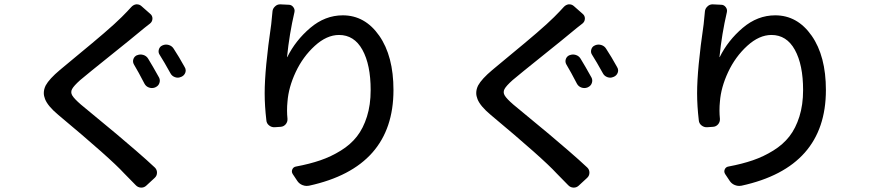

<svg xmlns="http://www.w3.org/2000/svg" viewBox="-20 -815 4040 888"><path d="M599.6 -516.6Q592.8 -528.3 596.7 -541Q600.6 -553.7 613.3 -559.6H614.3Q627.9 -565.4 642.6 -561Q657.2 -556.6 665 -543.9Q685.5 -510.7 715.8 -456.1Q721.7 -444.3 717.3 -431.2Q712.9 -418 700.2 -412.1L696.3 -410.2Q682.6 -405.3 668.9 -410.2Q655.3 -415 648.4 -427.7Q620.1 -482.4 599.6 -516.6ZM717.8 -562.5Q710.9 -573.2 714.8 -586.4Q718.8 -599.6 730.5 -604.5L732.4 -605.5Q746.1 -611.3 760.7 -606.9Q775.4 -602.5 783.2 -589.8Q807.6 -552.7 834 -504.9Q838.9 -497.1 838.9 -489.3Q838.9 -484.4 836.9 -478.5Q832 -465.8 819.3 -460L816.4 -459Q803.7 -453.1 789.6 -458Q775.4 -462.9 768.6 -475.6Q738.3 -530.3 717.8 -562.5ZM586.9 -782.2Q596.7 -793 609.4 -794.9Q611.3 -794.9 613.3 -794.9Q625 -794.9 633.8 -787.1L674.8 -751Q685.5 -742.2 685.1 -728.5Q684.6 -714.8 673.8 -706.1Q667 -701.2 649.4 -687Q631.8 -672.9 625 -667Q593.8 -640.6 490.7 -558.1Q387.7 -475.6 350.6 -444.3Q321.3 -418 313.5 -403.3Q309.6 -396.5 309.6 -388.7Q309.6 -380.9 314.5 -373Q323.2 -358.4 353.5 -332Q360.4 -326.2 421.9 -275.4Q483.4 -224.6 518.6 -195.3Q553.7 -166 607.4 -119.6Q661.1 -73.2 696.3 -40Q706.1 -30.3 706.1 -16.6Q706.1 -2 695.3 7.8L656.2 43.9Q646.5 52.7 633.8 52.7Q632.8 52.7 631.8 52.7Q617.2 51.8 607.4 41Q600.6 34.2 582 15.1Q563.5 -3.9 553.7 -13.7Q492.2 -81.1 249 -284.2Q201.2 -324.2 188.5 -356.4Q182.6 -371.1 182.6 -384.8Q182.6 -402.3 191.4 -419.9Q208 -450.2 256.8 -491.2Q278.3 -509.8 343.8 -563.5Q409.2 -617.2 460.9 -661.6Q512.7 -706.1 543 -736.3Q571.3 -764.6 586.9 -782.2Z M1240.2 -761.7Q1241.2 -775.4 1252 -785.2Q1261.7 -794.9 1275.4 -794.9Q1276.4 -794.9 1276.4 -794.9L1315.4 -793Q1328.1 -793 1336.4 -782.2Q1344.7 -771.5 1341.8 -758.8Q1318.4 -658.2 1307.6 -551.8Q1307.6 -550.8 1308.1 -550.8Q1308.6 -550.8 1308.6 -550.8Q1346.7 -627.9 1415 -686Q1483.4 -744.1 1565.4 -744.1Q1668 -744.1 1733.9 -649.9Q1799.8 -555.7 1799.8 -398.4Q1799.8 -41 1409.2 43.9Q1403.3 44.9 1398.4 44.9Q1388.7 44.9 1378.9 41Q1364.3 35.2 1355.5 22.5L1334 -9.8Q1327.1 -20.5 1332 -31.7Q1336.9 -43 1349.6 -44.9Q1412.1 -56.6 1461.9 -73.7Q1511.7 -90.8 1556.6 -118.7Q1601.6 -146.5 1630.9 -184.1Q1660.2 -221.7 1677.2 -275.9Q1694.3 -330.1 1694.3 -398.4Q1694.3 -515.6 1656.2 -584.5Q1618.2 -653.3 1547.9 -653.3Q1491.2 -653.3 1436 -603Q1380.9 -552.7 1347.7 -481.9Q1314.5 -411.1 1309.6 -344.7Q1307.6 -326.2 1307.6 -303.7Q1307.6 -285.2 1309.6 -265.6Q1310.5 -251 1301.3 -240.2Q1292 -229.5 1278.3 -228.5L1251 -226.6Q1236.3 -225.6 1224.6 -234.9Q1212.9 -244.1 1211.9 -258.8Q1204.1 -325.2 1204.1 -383.8Q1204.1 -495.1 1234.4 -703.1Q1237.3 -733.4 1240.2 -761.7Z M2599.6 -516.6Q2592.8 -528.3 2596.7 -541Q2600.6 -553.7 2613.3 -559.6H2614.3Q2627.9 -565.4 2642.6 -561Q2657.2 -556.6 2665 -543.9Q2685.5 -510.7 2715.8 -456.1Q2721.7 -444.3 2717.3 -431.2Q2712.9 -418 2700.2 -412.1L2696.3 -410.2Q2682.6 -405.3 2668.9 -410.2Q2655.3 -415 2648.4 -427.7Q2620.1 -482.4 2599.6 -516.6ZM2717.8 -562.5Q2710.9 -573.2 2714.8 -586.4Q2718.8 -599.6 2730.5 -604.5L2732.4 -605.5Q2746.1 -611.3 2760.7 -606.9Q2775.4 -602.5 2783.2 -589.8Q2807.6 -552.7 2834 -504.9Q2838.9 -497.1 2838.9 -489.3Q2838.9 -484.4 2836.9 -478.5Q2832 -465.8 2819.3 -460L2816.4 -459Q2803.7 -453.1 2789.6 -458Q2775.4 -462.9 2768.6 -475.6Q2738.3 -530.3 2717.8 -562.5ZM2586.9 -782.2Q2596.7 -793 2609.4 -794.9Q2611.3 -794.9 2613.3 -794.9Q2625 -794.9 2633.8 -787.1L2674.8 -751Q2685.5 -742.2 2685.1 -728.5Q2684.6 -714.8 2673.8 -706.1Q2667 -701.2 2649.4 -687Q2631.8 -672.9 2625 -667Q2593.8 -640.6 2490.7 -558.1Q2387.7 -475.6 2350.6 -444.3Q2321.3 -418 2313.5 -403.3Q2309.6 -396.5 2309.6 -388.7Q2309.6 -380.9 2314.5 -373Q2323.2 -358.4 2353.5 -332Q2360.4 -326.2 2421.9 -275.4Q2483.4 -224.6 2518.6 -195.3Q2553.7 -166 2607.4 -119.6Q2661.1 -73.2 2696.3 -40Q2706.1 -30.3 2706.1 -16.6Q2706.1 -2 2695.3 7.8L2656.2 43.9Q2646.5 52.7 2633.8 52.7Q2632.8 52.7 2631.8 52.7Q2617.2 51.8 2607.4 41Q2600.6 34.2 2582 15.1Q2563.5 -3.9 2553.7 -13.7Q2492.2 -81.1 2249 -284.2Q2201.2 -324.2 2188.5 -356.4Q2182.6 -371.1 2182.6 -384.8Q2182.6 -402.3 2191.4 -419.9Q2208 -450.2 2256.8 -491.2Q2278.3 -509.8 2343.8 -563.5Q2409.2 -617.2 2460.9 -661.6Q2512.7 -706.1 2543 -736.3Q2571.3 -764.6 2586.9 -782.2Z M3240.2 -761.7Q3241.2 -775.4 3252 -785.2Q3261.7 -794.9 3275.4 -794.9Q3276.4 -794.9 3276.4 -794.9L3315.4 -793Q3328.1 -793 3336.4 -782.2Q3344.7 -771.5 3341.8 -758.8Q3318.4 -658.2 3307.6 -551.8Q3307.6 -550.8 3308.1 -550.8Q3308.6 -550.8 3308.6 -550.8Q3346.7 -627.9 3415 -686Q3483.4 -744.1 3565.4 -744.1Q3668 -744.1 3733.9 -649.9Q3799.8 -555.7 3799.8 -398.4Q3799.8 -41 3409.2 43.9Q3403.3 44.9 3398.4 44.9Q3388.7 44.9 3378.9 41Q3364.3 35.2 3355.5 22.5L3334 -9.8Q3327.1 -20.5 3332 -31.7Q3336.9 -43 3349.6 -44.9Q3412.1 -56.6 3461.9 -73.7Q3511.7 -90.8 3556.6 -118.7Q3601.6 -146.5 3630.9 -184.1Q3660.2 -221.7 3677.2 -275.9Q3694.3 -330.1 3694.3 -398.4Q3694.3 -515.6 3656.2 -584.5Q3618.2 -653.3 3547.9 -653.3Q3491.2 -653.3 3436 -603Q3380.9 -552.7 3347.7 -481.9Q3314.5 -411.1 3309.6 -344.7Q3307.6 -326.2 3307.6 -303.7Q3307.6 -285.2 3309.6 -265.6Q3310.5 -251 3301.3 -240.2Q3292 -229.5 3278.3 -228.5L3251 -226.6Q3236.3 -225.6 3224.6 -234.9Q3212.9 -244.1 3211.9 -258.8Q3204.1 -325.2 3204.1 -383.8Q3204.1 -495.1 3234.4 -703.1Q3237.3 -733.4 3240.2 -761.7Z"/></svg>

Font: Gen Jyuu Gothic L Monospace Medium
Style: Regular
Weight: 500
Designer: [Source Han Sans]
Ryoko NISHIZUKA  (kana & ideographs); Paul D. Hunt (Latin, Greek & Cyrillic); Wenlong ZHANG  (bopomofo
Version: Version 1.002.20150607